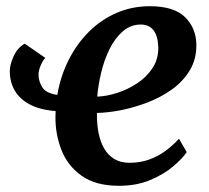

<svg xmlns="http://www.w3.org/2000/svg" viewBox="-20 -588 674 618"><path d="M126 -401.5Q118.5 -395 111.2 -378Q104 -361 104 -348Q104 -327 115.8 -307.5Q127.5 -288 164.5 -282.5Q175 -344 201.5 -396Q228 -448 267.2 -486.8Q306.5 -525.5 356 -546.8Q405.5 -568 462 -568Q540 -568 575.5 -533Q611 -498 612 -446Q613 -398.5 591.2 -362.2Q569.5 -326 533.5 -300.2Q497.5 -274.5 454.2 -258Q411 -241.5 368.5 -233.2Q326 -225 292 -224.5Q291.5 -190.5 297 -161.5Q302.5 -132.5 315 -110.5Q327.5 -88.5 348 -76.2Q368.5 -64 397 -64Q430.5 -64 459.5 -74.2Q488.5 -84.5 512.5 -102.2Q536.5 -120 556 -141.5L581 -98.5Q567.5 -78 537.5 -52.5Q507.5 -27 463.5 -8.5Q419.5 10 363 10Q288 10 242.8 -22.2Q197.5 -54.5 177.8 -105.2Q158 -156 158.5 -211.5Q158.5 -216 158.8 -220.8Q159 -225.5 159 -230.5Q108 -234.5 75.5 -252Q43 -269.5 27.2 -297Q11.5 -324.5 11.5 -359Q11.5 -379 23.5 -406.2Q35.5 -433.5 59.5 -447.5ZM433.5 -509Q400 -509 374.8 -486.8Q349.5 -464.5 332.2 -429.2Q315 -394 305.5 -353.8Q296 -313.5 293 -277Q323 -278 357.2 -289Q391.5 -300 421.8 -320Q452 -340 471 -369Q490 -398 489.5 -435.5Q488.5 -472 474.2 -490.5Q460 -509 433.5 -509Z"/></svg>

Font: Merriweather SemiBold
Style: Italic
Weight: 600
Italic angle: -7.8°
Version: Version 2.101